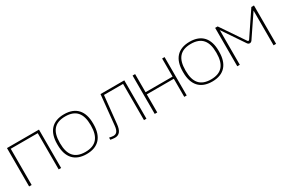

<svg xmlns="http://www.w3.org/2000/svg" viewBox="66 -1333 3195 2167"><g transform="rotate(-30 1663.5 -250.0)"><path d="M54 0H87V-472H439V0H471V-500H54Z M567 -256V-244C567 -84 645 9 801 9C957 9 1035 -84 1035 -244V-256C1035 -416 957 -509 801 -509C645 -509 567 -416 567 -256ZM600 -246V-254C600 -403 661 -481 801 -481C940 -481 1002 -403 1002 -254V-246C1002 -97 940 -19 801 -19C661 -19 600 -97 600 -246Z M1265 -113 1302 -472H1551V0H1583V-500H1273L1234 -112C1227 -41 1203 -18 1164 -18C1149 -18 1129 -22 1111 -26V2C1128 5 1152 9 1169 9C1229 9 1257 -33 1265 -113Z M1691 0H1724V-236H2076V0H2108V-500H2076V-264H1724V-500H1691Z M2204 -256V-244C2204 -84 2282 9 2438 9C2594 9 2672 -84 2672 -244V-256C2672 -416 2594 -509 2438 -509C2282 -509 2204 -416 2204 -256ZM2237 -246V-254C2237 -403 2298 -481 2438 -481C2577 -481 2639 -403 2639 -254V-246C2639 -97 2577 -19 2438 -19C2298 -19 2237 -97 2237 -246Z M2767 -500V0H2800V-452L2990 -171C3005 -148 3034 -148 3050 -171L3240 -452V0H3273V-500H3239L3032 -192C3026 -183 3015 -183 3009 -192L2800 -500Z"/></g></svg>

Font: LT Wave Alt Thin
Style: Regular
Weight: 100
Designer: Daniel Lyons
Version: Version 2.5 (Glyphs App)